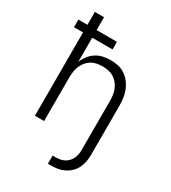

<svg xmlns="http://www.w3.org/2000/svg" viewBox="-225 -849 1049 1177"><g transform="rotate(30 300.0 -260.0)"><path d="M307 215V157H328Q344 157 360 154Q376 151 390 143.5Q404 136 415 124Q426 112 432.5 97.5Q439 83 441.5 67.5Q444 52 444 36V-310Q444 -330 441 -350.5Q438 -371 430 -390Q422 -409 409 -425Q396 -441 378.5 -451.5Q361 -462 340.5 -466Q320 -470 300 -470Q280 -470 259.5 -466Q239 -462 221.5 -451.5Q204 -441 191 -425Q178 -409 170 -390Q162 -371 159 -350.5Q156 -330 156 -310V0H91V-590H27V-644H91V-735H156V-644H300V-590H156V-418Q165 -443 181.5 -464.5Q198 -486 220.5 -501Q243 -516 270 -522Q297 -528 324 -528Q351 -528 377.5 -522Q404 -516 426.5 -501Q449 -486 465.5 -464Q482 -442 492 -416.5Q502 -391 505.5 -364Q509 -337 509 -310V36Q509 60 504.5 84Q500 108 489.5 129.5Q479 151 461.5 168Q444 185 422 196Q400 207 376 211Q352 215 328 215Z"/></g></svg>

Font: Iosevka Light Extended
Style: Regular
Weight: 300
Width: 7
Monospace: yes
Designer: Belleve Invis
Foundry: Belleve Invis
Version: Version 32.5.0; ttfautohint (v1.8.4)